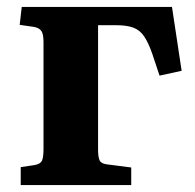

<svg xmlns="http://www.w3.org/2000/svg" viewBox="-20 -536 565 556"><path d="M40 0V-52L80 -58Q97 -61 101.5 -70.5Q106 -80 106 -105V-414Q106 -437 100 -446Q94 -455 79 -458L37 -464L43 -516H478L506 -331L442 -317L421 -380Q410 -412 397.5 -430.5Q385 -449 366 -456Q347 -463 316 -463H264V-102Q264 -81 268.5 -71.5Q273 -62 290 -60L360 -51V0Z"/></svg>

Font: Literata 36pt
Style: Bold
Weight: 700
Designer: Latin by Veronika Burian and Jose Scaglione. Greek by Irene Vlachou. Cyrillic by Vera Evstafieva.
Foundry: TypeTogether
Version: Version 3.002